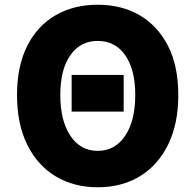

<svg xmlns="http://www.w3.org/2000/svg" viewBox="-20 -778 826 812"><path d="M283 -306V-461H503V-306ZM393 14Q292 14 215 -32.5Q138 -79 95 -166.5Q52 -254 52 -376Q52 -498 95 -583.5Q138 -669 215 -713.5Q292 -758 393 -758Q495 -758 571.5 -713Q648 -668 691 -583Q734 -498 734 -376Q734 -254 691 -166.5Q648 -79 571.5 -32.5Q495 14 393 14ZM393 -140Q467 -140 509.5 -204Q552 -268 552 -376Q552 -484 509.5 -544.5Q467 -605 393 -605Q320 -605 277.5 -544.5Q235 -484 235 -376Q235 -268 277.5 -204Q320 -140 393 -140Z"/></svg>

Font: Source Han Sans CN Heavy
Style: Regular
Weight: 900
Designer: Ryoko NISHIZUKA 西塚涼子 (kana, bopomofo & ideographs); Paul D. Hunt (Latin, Greek & Cyrillic); Sandoll Communications 산돌커뮤니
Foundry: Adobe
Version: Version 2.000;hotconv 1.0.107;makeotfexe 2.5.65593